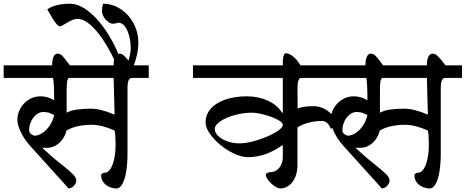

<svg xmlns="http://www.w3.org/2000/svg" viewBox="-30 -976 2556 1054"><path d="M256.3 -617.2Q256.3 -649.9 264.6 -665.8Q272.9 -681.6 284.2 -681.6Q298.8 -681.6 309.3 -672.1Q319.8 -662.6 340.3 -634.8L353.5 -617.2H593.8Q593.8 -649.9 602.5 -665.8Q611.3 -681.6 626.5 -681.6Q639.2 -681.6 652.6 -668.7Q666 -655.8 688 -627.4L696.3 -617.2H786.6V-548.3H693.8Q683.1 -548.3 676.5 -536.1Q669.9 -523.9 669.9 -489.7V-130.9Q669.9 -79.6 663.1 -36.4Q656.2 6.8 642.3 32.7Q628.4 58.6 609.4 58.6Q590.8 58.6 571.3 50.5Q551.8 42.5 538.6 26.1Q525.4 9.8 525.4 -14.2Q525.4 -19.5 531.2 -23.7Q537.1 -27.8 543.9 -27.8Q563 -27.8 576.7 -49.3Q590.3 -70.8 597.4 -106.2Q604.5 -141.6 604.5 -182.6Q604.5 -232.9 599.1 -259.8H598.6Q527.3 -291 475.1 -291Q389.6 -291 335.9 -259.8H335Q328.6 -232.4 312.7 -210.7Q296.9 -189 275.1 -176.8Q253.4 -164.6 230.5 -164.6H201.7L250 -121.1Q265.1 -106.9 306.6 -74.2Q349.1 -40.5 368.9 -21Q388.7 -1.5 388.7 14.2Q388.7 30.3 375.5 44.2Q362.3 58.1 346.7 58.1H345.7Q345.2 58.1 342.8 54.9Q340.3 51.8 338.4 49.3L133.3 -177.7Q103.5 -210.9 84.5 -250.7Q65.4 -290.5 65.4 -318.4Q65.4 -351.6 82.3 -381.3Q99.1 -411.1 128.2 -429.2Q157.2 -447.3 191.4 -447.3Q231 -447.3 264.6 -426.8H267.1V-455.1Q267.1 -511.2 261.2 -548.3H-9.8V-617.2ZM470.2 -379.4Q522.5 -379.4 599.1 -346.7L593.8 -548.3H347.7Q339.8 -540.5 337.9 -523.7Q335.9 -506.8 335.9 -481.9V-357.4Q358.4 -369.6 391.8 -374.5Q425.3 -379.4 470.2 -379.4ZM238.8 -357.4Q231 -358.9 222.7 -360.1Q214.4 -361.3 208.5 -361.3Q187.5 -361.3 169.4 -346.9Q151.4 -332.5 140.6 -309.1Q129.9 -285.6 129.9 -259.8Q129.9 -250 138.4 -241.9Q147 -233.9 159.2 -231Q180.2 -231 203.1 -246.1Q226.1 -261.2 243.4 -287.4Q260.7 -313.5 267.1 -344.2Z M353.5 -955.6Q404.8 -955.6 460.2 -910.6Q515.6 -865.7 564.5 -787.6Q613.3 -709.5 644.5 -613.8H612.8Q581.5 -686.5 543.9 -745.4Q506.3 -804.2 468 -838.1Q429.7 -872.1 397 -872.1Q380.4 -872.1 364.7 -865.2Q349.1 -858.4 329.6 -846.2Q317.4 -838.9 310.3 -835.2Q303.2 -831.5 297.9 -831.5Q292 -831.5 281.7 -842.5Q271.5 -853.5 260.3 -872.1L229.5 -924.3Q248.5 -939 280.8 -947.3Q313 -955.6 353.5 -955.6ZM729.5 -742.2Q729.5 -708.5 720.9 -671.1Q712.4 -633.8 702.1 -613.8H659.7Q670.9 -625.5 679.2 -656.2Q687.5 -687 687.5 -709.5Q687.5 -747.1 679 -779.5Q670.4 -812 655.3 -831.5Q640.1 -851.1 620.6 -851.6Q616.2 -849.6 606.4 -847.7Q596.7 -845.7 590.3 -845.7Q577.1 -845.7 563 -856.7Q548.8 -867.7 539.3 -883.8Q529.8 -899.9 529.8 -914.1Q529.8 -935.5 535.2 -955.6Q587.4 -955.6 632.1 -926.3Q676.8 -897 703.1 -847.9Q729.5 -798.8 729.5 -742.2Z M1522.5 -617.2V-635.7Q1522.5 -656.2 1526.9 -669.9Q1531.2 -683.6 1539.1 -683.6Q1557.1 -683.6 1579.8 -665.3Q1602.5 -647 1619.6 -617.2H1725.1V-548.3H1620.6Q1614.3 -548.3 1608.6 -534.9Q1603 -521.5 1603 -494.6L1604 -379.4Q1627.9 -393.1 1689 -393.1Q1735.4 -393.1 1771.7 -365.2Q1808.1 -337.4 1821.3 -291L1785.6 -268.6Q1780.3 -287.1 1767.3 -299.6Q1754.4 -312 1738.3 -312Q1700.7 -312 1666.3 -303.2Q1631.8 -294.4 1603 -276.9V-69.3Q1603 -33.2 1590.8 -3.9Q1578.6 25.4 1556.9 42Q1535.2 58.6 1508.3 58.6Q1496.6 58.6 1477.3 45.7Q1458 32.7 1443.6 14.6Q1429.2 -3.4 1429.2 -17.1Q1429.2 -22.5 1437.3 -26.6Q1445.3 -30.8 1452.6 -30.8Q1473.6 -30.8 1489.5 -42.2Q1505.4 -53.7 1513.9 -72.8Q1522.5 -91.8 1522.5 -113.3V-177.7H1518.1Q1427.2 -113.3 1333.5 -113.3Q1286.6 -113.3 1231 -145Q1175.3 -176.8 1137 -222.2Q1098.6 -267.6 1098.6 -304.2Q1098.6 -347.2 1127 -379.4Q1155.3 -411.6 1206.8 -429.4Q1258.3 -447.3 1326.2 -447.3Q1388.2 -447.3 1440.7 -423.1Q1493.2 -398.9 1518.1 -357.4H1522.5V-548.3H1029.3V-617.2ZM1352.5 -357.4Q1305.7 -357.4 1258.1 -344.2Q1210.4 -331.1 1179.7 -310.1Q1148.9 -289.1 1148.9 -267.1Q1148.9 -248 1167.5 -230Q1186 -211.9 1217.3 -200.4Q1248.5 -189 1284.2 -189Q1325.2 -189 1382.1 -206.5Q1439 -224.1 1480.7 -248.3Q1522.5 -272.5 1522.5 -291Q1522.5 -304.2 1492.2 -319.8Q1461.9 -335.4 1420.9 -346.4Q1379.9 -357.4 1352.5 -357.4Z M1976.1 -617.2Q1976.1 -649.9 1984.4 -665.8Q1992.7 -681.6 2003.9 -681.6Q2018.6 -681.6 2029.1 -672.1Q2039.6 -662.6 2060.1 -634.8L2073.2 -617.2H2313.5Q2313.5 -649.9 2322.3 -665.8Q2331.1 -681.6 2346.2 -681.6Q2358.9 -681.6 2372.3 -668.7Q2385.7 -655.8 2407.7 -627.4L2416 -617.2H2506.3V-548.3H2413.6Q2402.8 -548.3 2396.2 -536.1Q2389.6 -523.9 2389.6 -489.7V-130.9Q2389.6 -79.6 2382.8 -36.4Q2376 6.8 2362.1 32.7Q2348.1 58.6 2329.1 58.6Q2310.5 58.6 2291 50.5Q2271.5 42.5 2258.3 26.1Q2245.1 9.8 2245.1 -14.2Q2245.1 -19.5 2251 -23.7Q2256.8 -27.8 2263.7 -27.8Q2282.7 -27.8 2296.4 -49.3Q2310.1 -70.8 2317.1 -106.2Q2324.2 -141.6 2324.2 -182.6Q2324.2 -232.9 2318.8 -259.8H2318.4Q2247.1 -291 2194.8 -291Q2109.4 -291 2055.7 -259.8H2054.7Q2048.3 -232.4 2032.5 -210.7Q2016.6 -189 1994.9 -176.8Q1973.1 -164.6 1950.2 -164.6H1921.4L1969.7 -121.1Q1984.9 -106.9 2026.4 -74.2Q2068.8 -40.5 2088.6 -21Q2108.4 -1.5 2108.4 14.2Q2108.4 30.3 2095.2 44.2Q2082 58.1 2066.4 58.1H2065.4Q2064.9 58.1 2062.5 54.9Q2060.1 51.8 2058.1 49.3L1853 -177.7Q1823.2 -210.9 1804.2 -250.7Q1785.2 -290.5 1785.2 -318.4Q1785.2 -351.6 1802 -381.3Q1818.8 -411.1 1847.9 -429.2Q1877 -447.3 1911.1 -447.3Q1950.7 -447.3 1984.4 -426.8H1986.8V-455.1Q1986.8 -511.2 1981 -548.3H1710V-617.2ZM2189.9 -379.4Q2242.2 -379.4 2318.8 -346.7L2313.5 -548.3H2067.4Q2059.6 -540.5 2057.6 -523.7Q2055.7 -506.8 2055.7 -481.9V-357.4Q2078.1 -369.6 2111.6 -374.5Q2145 -379.4 2189.9 -379.4ZM1958.5 -357.4Q1950.7 -358.9 1942.4 -360.1Q1934.1 -361.3 1928.2 -361.3Q1907.2 -361.3 1889.2 -346.9Q1871.1 -332.5 1860.4 -309.1Q1849.6 -285.6 1849.6 -259.8Q1849.6 -250 1858.2 -241.9Q1866.7 -233.9 1878.9 -231Q1899.9 -231 1922.9 -246.1Q1945.8 -261.2 1963.1 -287.4Q1980.5 -313.5 1986.8 -344.2Z"/></svg>

Font: Dekko
Style: Regular
Weight: 400
Designer: Multiple
Foundry: Sorkin Type
Version: Version 2.001